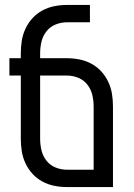

<svg xmlns="http://www.w3.org/2000/svg" viewBox="-20 -755 540 775"><path d="M436 0H250Q224 0 199 -5Q174 -10 151.5 -22Q129 -34 111.5 -53Q94 -72 83 -95.5Q72 -119 68 -144Q64 -169 64 -195V-450H18V-520H64V-540Q64 -566 68 -591Q72 -616 83 -639.5Q94 -663 111.5 -682Q129 -701 151.5 -713Q174 -725 199 -730Q224 -735 250 -735H343V-665H250Q226 -665 204 -656Q182 -647 167.5 -628.5Q153 -610 147.5 -587Q142 -564 142 -540V-520H250Q276 -520 301 -515Q326 -510 348.5 -498Q371 -486 388.5 -467Q406 -448 417 -424.5Q428 -401 432 -376Q436 -351 436 -325ZM250 -70H358V-325Q358 -349 352.5 -372Q347 -395 332.5 -413.5Q318 -432 296 -441Q274 -450 250 -450H142V-195Q142 -171 147.5 -148Q153 -125 167.5 -106.5Q182 -88 204 -79Q226 -70 250 -70Z"/></svg>

Font: Iosevka Custom
Style: Regular
Weight: 400
Monospace: yes
Designer: Belleve Invis
Foundry: Belleve Invis
Version: Version 32.5.0; ttfautohint (v1.8.4)